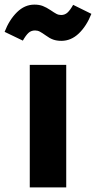

<svg xmlns="http://www.w3.org/2000/svg" viewBox="-68 -812 416 832"><path d="M219 0H61V-531H219ZM131 -658Q114 -670 104.5 -675Q95 -680 84 -680Q67 -680 55.5 -669.5Q44 -659 31 -636L-48 -674Q-28 -726 5.5 -759Q39 -792 81 -792Q102 -792 117.5 -786Q133 -780 151 -768Q167 -757 176.5 -752Q186 -747 197 -747Q213 -747 224.5 -757.5Q236 -768 249 -791L328 -752Q307 -699 273.5 -667Q240 -635 198 -635Q178 -635 162.5 -640.5Q147 -646 131 -658Z"/></svg>

Font: Fira Sans BGR
Style: Bold
Weight: 700
Designer: bBox Type GmbH & Carrois Corporate GbR & Edenspiekermann AG
Foundry: bBox Type GmbH & Carrois Corporate GbR & Edenspiekermann AG
Version: Version 4.301